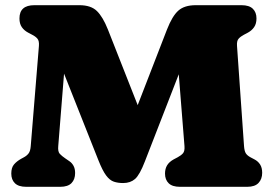

<svg xmlns="http://www.w3.org/2000/svg" viewBox="-20 -720 1054 740"><path d="M561 -187 460 -184 623.5 -606Q644 -658.5 667.5 -679.2Q691 -700 734.5 -700H911Q940.5 -700 954.5 -686.2Q968.5 -672.5 968.5 -649Q968.5 -628.5 959.5 -615.5Q950.5 -602.5 936 -594.5L920 -586Q907.5 -579.5 899.8 -571Q892 -562.5 893.5 -543L920.5 -157Q922 -137.5 927.5 -129Q933 -120.5 945 -114L961 -105.5Q974.5 -98.5 982.5 -86Q990.5 -73.5 990.5 -54Q990.5 -30 976.5 -15Q962.5 0 933 0H673.5Q644 0 630 -13.8Q616 -27.5 616 -51Q616 -69.5 624 -82.8Q632 -96 649 -105.5L665 -114Q678 -121 685.2 -129.2Q692.5 -137.5 691 -157L655 -609L737.5 -610L538.5 -98Q518.5 -46 500.5 -30.2Q482.5 -14.5 454.5 -14.5Q434.5 -14.5 418.8 -19.8Q403 -25 389 -43.8Q375 -62.5 359 -103L167 -587L239.5 -594L204.5 -157Q202.5 -135.5 210.5 -127Q218.5 -118.5 231 -110L247 -99Q257 -92.5 263.2 -81.2Q269.5 -70 269.5 -53Q269.5 -28.5 255.5 -14.2Q241.5 0 212 0H81Q51.5 0 37.5 -13.8Q23.5 -27.5 23.5 -51Q23.5 -74 34 -86.2Q44.5 -98.5 61.5 -108L72.5 -114Q83.5 -120 90.2 -128.8Q97 -137.5 98.5 -157L130 -543Q131.5 -562.5 124.2 -571Q117 -579.5 104 -586L88 -594.5Q73 -602.5 64 -615.5Q55 -628.5 55 -649Q55 -700 112.5 -700H286Q330.5 -700 353.5 -677.5Q376.5 -655 396 -606Z"/></svg>

Font: Fraunces SuperSoft 9pt
Style: Regular
Weight: 900
Version: Version 1.000;[b76b70a41]